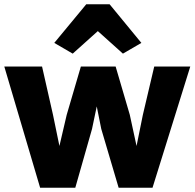

<svg xmlns="http://www.w3.org/2000/svg" viewBox="-21 -867 907 895"><path d="M166 8 -1 -557H175L226 -332L256 -186.5L290 -332L356 -557H518L584 -332L615.5 -186.5L645 -332L698 -557H866L690 8H532L451 -266L430 -371L408 -266L330 8ZM318 -617 232 -667 381 -847H490L638 -667L552 -617L435 -722Z"/></svg>

Font: Merriweather Sans ExtraBold
Style: Regular
Weight: 800
Designer: Eben Sorkin
Foundry: Eben Sorkin
Version: Version 2.001; ttfautohint (v1.8.3)